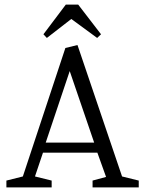

<svg xmlns="http://www.w3.org/2000/svg" viewBox="-20 -820 634 840"><path d="M8 0V-30L80 -48L266 -610L319 -623L514 -48L587 -30V0H385V-30L444 -46L406 -152H168L133 -48L206 -30V0ZM180 -196H392L285 -509ZM185 -654 170 -670 268 -800H322L422 -670L405 -654L292 -737Z"/></svg>

Font: Manuale Light
Style: Regular
Weight: 300
Designer: Eduardo Tunni / Pablo Cosgaya
Foundry: Eduardo Tunni / Pablo Cosgaya
Version: Version 1.002